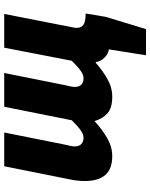

<svg xmlns="http://www.w3.org/2000/svg" viewBox="79 -619 712 910"><g transform="rotate(-90 435.0 -164.0)"><path d="M628 172 656 -4Q634 -7 616 -25.5Q598 -44 596 -66Q596 -66 596 -66Q596 -66 596 -66H592Q559 -36 517.5 -12Q476 12 432 12Q378 12 353 -10.5Q328 -33 316 -72Q277 -36 235.5 -12Q194 12 150 12Q89 12 60.5 -21Q32 -54 32 -118Q32 -135 34 -153.5Q36 -172 40 -190L102 -500H262L204 -210Q201 -197 198.5 -186Q196 -175 196 -166Q196 -145 207.5 -134.5Q219 -124 238 -124Q253 -124 273 -138Q293 -152 320 -180L384 -500H544L486 -210Q483 -197 480.5 -186Q478 -175 478 -166Q478 -145 489 -134.5Q500 -124 518 -124Q535 -124 555 -138Q575 -152 602 -180L664 -500H824L760 -174Q759 -170 758.5 -165.5Q758 -161 758 -156Q758 -134 773.5 -124Q789 -114 826 -114L810 -18L752 172Z"/></g></svg>

Font: Source Sans 3 Black
Style: Italic
Weight: 900
Italic angle: -11°
Designer: Paul D. Hunt
Foundry: Adobe
Version: Version 3.052;hotconv 1.1.0;makeotfexe 2.6.0